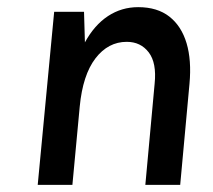

<svg xmlns="http://www.w3.org/2000/svg" viewBox="-20 -517 596 537"><path d="M85.5 0 131.5 -484H215L217.5 -398.5Q244 -447 282 -472Q320 -497 366.5 -497Q420 -497 453.8 -470.5Q487.5 -444 501.8 -396.2Q516 -348.5 510 -283L484 0H386.5L412.5 -283Q418.5 -341 396 -370.5Q373.5 -400 334.5 -400Q282.5 -400 247 -353.8Q211.5 -307.5 203 -219L182.5 0Z"/></svg>

Font: Karla SemiBold
Style: Italic
Weight: 600
Italic angle: -8°
Designer: Jonathan Pinhorn
Version: Version 2.004;gftools[0.9.33]